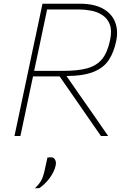

<svg xmlns="http://www.w3.org/2000/svg" viewBox="-20 -733 693 1035"><path d="M58 0Q71 -60 82.8 -116.5Q94.5 -173 108.5 -238L158 -472.5Q172.5 -539.5 184.5 -596.5Q196.5 -653.5 209 -713H410Q487 -713 534.8 -686.5Q582.5 -660 600.5 -614Q618.5 -568 606 -510Q594 -452.5 567.2 -410.8Q540.5 -369 486.5 -346.5Q432.5 -324 338.5 -323L423 -201.5Q445.5 -169.5 470.8 -133.2Q496 -97 520 -62.2Q544 -27.5 563 0H524Q491 -47.5 460 -92.2Q429 -137 399 -180.5L301.5 -321H158L140 -236.5Q126.5 -173 114.8 -116.8Q103 -60.5 90 0ZM406 -682H234Q223 -630 212.5 -580Q202 -530 190 -473L164 -351H322Q401 -351 451.5 -365.2Q502 -379.5 530.8 -415.2Q559.5 -451 573 -515Q584.5 -568 572 -600.8Q559.5 -633.5 532.5 -651.2Q505.5 -669 471.8 -675.5Q438 -682 406 -682ZM168 282Q196 255.5 206.5 231.2Q217 207 225 165Q228 153 230.5 140.5Q233 128 236 116L257 115Q270.5 115.5 277.2 128.5Q284 141.5 280 159Q273.5 191 249 225Q224.5 259 192 281Z"/></svg>

Font: Commissioner Thin
Style: Italic
Weight: 100
Italic angle: -12°
Designer: Kostas Bartsokas
Foundry: Kostas Bartsokas
Version: Version 1.000; ttfautohint (v1.8.3)